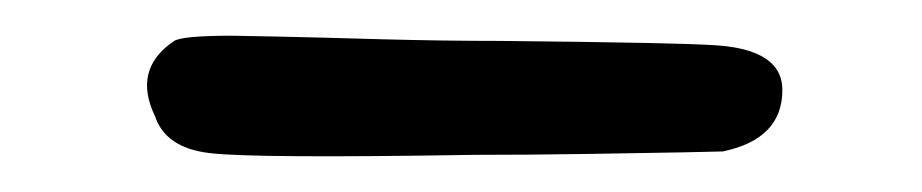

<svg xmlns="http://www.w3.org/2000/svg" viewBox="-20 -183 514 107"><path d="M77.1 -160.2Q82 -163.1 109.4 -163.1Q112.3 -163.1 135.7 -162.6Q159.2 -162.1 193.4 -161.1Q227.5 -160.2 258.8 -160.2Q359.4 -159.2 379.9 -157.7Q400.4 -156.2 409.2 -148.4Q416 -142.6 416 -132.8Q416 -105.5 382.8 -98.6Q381.8 -98.6 360.8 -98.1Q339.8 -97.7 307.1 -97.2Q274.4 -96.7 244.1 -96.7Q121.1 -94.7 96.7 -97.7Q72.3 -100.6 66.4 -118.2Q53.7 -144.5 77.1 -160.2Z"/></svg>

Font: JasonHandwriting3
Style: Regular
Weight: 400
Version: Version 1.24.9